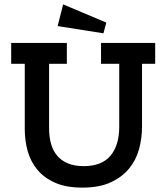

<svg xmlns="http://www.w3.org/2000/svg" viewBox="-20 -846 758 876"><path d="M452 -694 243 -727 268 -826 465 -743ZM628 -555V-268Q628 -216 614.5 -166Q601 -116 569 -77Q537 -38 485 -14Q433 10 356 10Q282 10 232 -12Q182 -34 151 -71Q120 -108 106.5 -156Q93 -204 93 -257V-555H31V-650H285V-555H204V-260Q204 -221 213 -189.5Q222 -158 241 -135.5Q260 -113 290 -100.5Q320 -88 362 -88Q444 -88 484 -135.5Q524 -183 524 -268V-555H441V-650H688V-555Z"/></svg>

Font: Zilla Slab SemiBold
Style: Regular
Weight: 600
Designer: Typotheque.com
Foundry: Typotheque type foundry
Version: Version 1.1; 2017